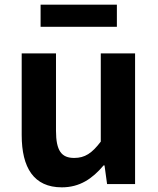

<svg xmlns="http://www.w3.org/2000/svg" viewBox="-20 -789 677 823"><path d="M245 14C322 14 376 -23 424 -80H428L439 0H559V-560H412V-182C374 -132 344 -112 298 -112C244 -112 220 -142 220 -229V-560H73V-210C73 -70 125 14 245 14ZM154 -674H481V-769H154Z"/></svg>

Font: Noto Sans Japanese Bold
Style: Bold
Weight: 700
Designer: Ryoko NISHIZUKA (kana & ideographs); Paul D. Hunt (Latin, Greek & Cyrillic); Wenlong ZHANG (bopomofo); Sandoll Communica
Foundry: Adobe Systems Incorporated
Version: Version 1.000;PS 1;hotconv 1.0.78;makeotf.lib2.5.61930